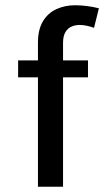

<svg xmlns="http://www.w3.org/2000/svg" viewBox="-20 -711 396 731"><path d="M124.5 0V-548.5Q124.5 -598.5 143.5 -630Q162.5 -661.5 194.8 -676.2Q227 -691 265.5 -691Q287.5 -691 311 -688Q334.5 -685 356.5 -679.5L338 -605Q324.5 -610 310.2 -613Q296 -616 283 -616Q267.5 -616 253.2 -610.2Q239 -604.5 229.5 -589.5Q220 -574.5 220 -547V0ZM49 -416.5V-481H315V-416.5Z"/></svg>

Font: Karla Medium
Style: Regular
Weight: 500
Designer: Jonathan Pinhorn
Version: Version 2.001